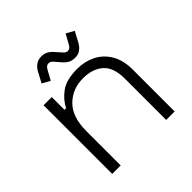

<svg xmlns="http://www.w3.org/2000/svg" viewBox="-174 -814 961 961"><g transform="rotate(-45 306.0 -333.5)"><path d="M88 0V-486H146V-396H158Q176 -435 217 -465.5Q258 -496 336 -496Q389 -496 433 -474Q477 -452 503.5 -407.5Q530 -363 530 -296V0H470V-292Q470 -372 430 -407Q390 -442 323 -442Q248 -442 198 -392.5Q148 -343 148 -243V0ZM200 -547 158 -570 188 -626Q198 -644 214 -655.5Q230 -667 252 -667Q273 -667 288.5 -658.5Q304 -650 322 -628Q336 -612 345.5 -602Q355 -592 365 -592Q375 -592 381 -597Q387 -602 392 -611L420 -662L462 -639L432 -583Q422 -565 406.5 -553.5Q391 -542 368 -542Q347 -542 331.5 -550.5Q316 -559 298 -581Q285 -597 275.5 -607Q266 -617 255 -617Q245 -617 239 -612Q233 -607 228 -598Z"/></g></svg>

Font: Space 7353
Style: Regular
Weight: 400
Designer: Christine Claussen + Ruben Lyon  (Space 7353)
Version: Version 1.000;FEAKit 1.0